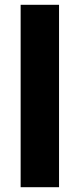

<svg xmlns="http://www.w3.org/2000/svg" viewBox="-20 -780 332 800"><path d="M226 0H66V-760H226Z"/></svg>

Font: Noto Sans Gujarati SemiCondensed ExtraBold
Style: Regular
Weight: 800
Width: 4
Designer: Jelle Bosma - Monotype Design Team, Universal Thirst
Foundry: Monotype Imaging Inc.
Version: Version 2.106; ttfautohint (v1.8.4.7-5d5b)